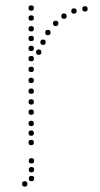

<svg xmlns="http://www.w3.org/2000/svg" viewBox="-20 -540 373 714"><path d="M97 68Q87 68 87 58Q87 48 97 48Q107 48 107 58Q107 68 97 68ZM97 101Q87 101 87 91Q87 81 97 81Q107 81 107 91Q107 101 97 101ZM97 134Q87 134 87 124Q87 114 97 114Q107 114 107 124Q107 134 97 134ZM72 154Q62 154 62 144Q62 134 72 134Q82 134 82 144Q82 154 72 154ZM96 -231Q86 -231 86 -241Q86 -251 96 -251Q106 -251 106 -241Q106 -231 96 -231ZM96 -191Q86 -191 86 -201Q86 -211 96 -211Q106 -211 106 -201Q106 -191 96 -191ZM96 -151Q86 -151 86 -161Q86 -171 96 -171Q106 -171 106 -161Q106 -151 96 -151ZM96 -113Q86 -113 86 -123Q86 -133 96 -133Q106 -133 106 -123Q106 -113 96 -113ZM96 -71Q86 -71 86 -81Q86 -91 96 -91Q106 -91 106 -81Q106 -71 96 -71ZM96 -35Q86 -35 86 -45Q86 -55 96 -55Q106 -55 106 -45Q106 -35 96 -35ZM96 0Q86 0 86 -10Q86 -20 96 -20Q106 -20 106 -10Q106 0 96 0ZM96 -500Q86 -500 86 -510Q86 -520 96 -520Q106 -520 106 -510Q106 -500 96 -500ZM96 -387Q86 -387 86 -397Q86 -407 96 -407Q106 -407 106 -397Q106 -387 96 -387ZM96 -350Q86 -350 86 -360Q86 -370 96 -370Q106 -370 106 -360Q106 -350 96 -350ZM96 -312Q86 -312 86 -322Q86 -332 96 -332Q106 -332 106 -322Q106 -312 96 -312ZM96 -272Q86 -272 86 -282Q86 -292 96 -292Q106 -292 106 -282Q106 -272 96 -272ZM96 -423Q86 -423 86 -433Q86 -443 96 -443Q106 -443 106 -433Q106 -423 96 -423ZM96 -463Q86 -463 86 -473Q86 -483 96 -483Q106 -483 106 -473Q106 -463 96 -463ZM296 -497Q286 -497 286 -507Q286 -517 296 -517Q306 -517 306 -507Q306 -497 296 -497ZM255 -489Q245 -489 245 -499Q245 -509 255 -509Q265 -509 265 -499Q265 -489 255 -489ZM218 -470Q208 -470 208 -480Q208 -490 218 -490Q228 -490 228 -480Q228 -470 218 -470ZM187 -443Q177 -443 177 -453Q177 -463 187 -463Q197 -463 197 -453Q197 -443 187 -443ZM158 -409Q148 -409 148 -419Q148 -429 158 -429Q168 -429 168 -419Q168 -409 158 -409ZM140 -373Q130 -373 130 -383Q130 -393 140 -393Q150 -393 150 -383Q150 -373 140 -373ZM124 -336Q114 -336 114 -346Q114 -356 124 -356Q134 -356 134 -346Q134 -336 124 -336Z"/></svg>

Font: Raleway Dots
Style: Regular
Weight: 400
Designer: Matt McInerney, Pablo Impallari, Rodrigo Fuenzalida, Brenda Gallo
Foundry: Matt McInerney, Pablo Impallari, Rodrigo Fuenzalida, Brenda Gallo
Version: Version 1.000